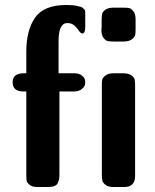

<svg xmlns="http://www.w3.org/2000/svg" viewBox="-20 -753 626 773"><path d="M30.8 -421.9Q30.8 -458 76.2 -458H85.9V-544.9Q85.9 -631.8 121.6 -682.4Q157.2 -732.9 247.1 -732.9Q261.2 -732.9 272.2 -731.9Q283.2 -731 291 -729Q298.8 -727.1 304.4 -725.6Q310.1 -724.1 313.5 -720.9Q316.9 -717.8 318.8 -715.8Q320.8 -713.9 322 -710.4Q323.2 -707 323.2 -705.6Q323.2 -704.1 323.2 -702.1V-699.2V-643.1Q323.2 -618.2 311 -618.2Q305.2 -618.2 298.1 -628.7Q291 -639.2 280 -649.7Q269 -660.2 251 -660.2Q215.8 -660.2 215.8 -587.9V-458H278.8Q296.9 -458 307.4 -450.4Q317.9 -442.9 320.6 -436Q323.2 -429.2 323.2 -422.1Q323.2 -415 320.6 -408Q317.9 -400.9 306.9 -392.8Q295.9 -384.8 277.8 -384.8H219.2V-51.8Q219.2 -38.6 218 -32.2Q216.8 -25.9 212.9 -16.8Q209 -7.8 199 -3.9Q189 0 171.9 0H129.9Q108.9 0 98.4 -9.5Q87.9 -19 86.9 -26.6Q85.9 -34.2 85.9 -45.9V-384.8H74.2Q30.8 -384.8 30.8 -421.9ZM388.2 -632.8Q388.2 -633.8 388.7 -637.9Q389.2 -642.1 389.2 -643.1V-669.9Q389.2 -688 391.1 -696.5Q393.1 -705.1 403.1 -713.1Q413.1 -721.2 434.1 -722.2H477.1Q491.2 -722.2 499.5 -720.7Q507.8 -719.2 516.8 -708Q525.9 -696.8 525.9 -674.8V-639.2Q525.9 -621.1 524.4 -613Q522.9 -605 512.5 -595.9Q502 -586.9 481 -585.9H437Q422.9 -585.9 414.3 -587.4Q405.8 -588.9 397 -600.3Q388.2 -611.8 388.2 -632.8ZM390.1 -49.8V-413.1Q390.1 -425.3 391.6 -432.6Q393.1 -439.9 404.5 -449Q416 -458 438 -458H475.1Q497.1 -458 508.5 -450Q520 -441.9 522 -432.9Q523.9 -423.8 523.9 -408.2V-44.9Q523.9 0 480 0H438Q416 0 405 -8.5Q394 -17.1 392.1 -25.9Q390.1 -34.7 390.1 -49.8Z"/></svg>

Font: CMU Sans Serif
Style: Bold
Weight: 700
Version: Version 0.7.0